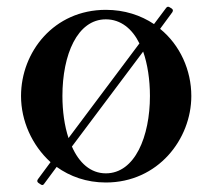

<svg xmlns="http://www.w3.org/2000/svg" viewBox="-20 -525 626 566"><path d="M486 -500 481 -503C477 -506 473 -506 470 -502L434 -454C395 -480 347 -496 292 -496C139 -496 42 -372 42 -242C42 -169 74 -97 129 -47L92 3C89 7 89 11 93 14L99 18C103 21 107 22 110 17L147 -33C186 -5 235 13 292 13C446 13 544 -115 544 -242C544 -318 511 -392 452 -440L488 -489C491 -494 490 -497 486 -500ZM164 -242C164 -364 208 -468 292 -468C336 -468 370 -440 391 -397L182 -118C170 -154 164 -198 164 -242ZM292 -14C247 -14 213 -45 192 -93L402 -373C415 -336 422 -290 422 -242C422 -123 378 -14 292 -14Z"/></svg>

Font: Shippori Mincho OTF
Style: Bold
Weight: 800
Designer: FONTDASU
Foundry: FONTDASU / Google Inc. / but / Adobe
Version: Version 3.300;hotconv 1.0.109;makeotfexe 2.5.65596